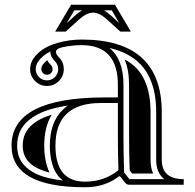

<svg xmlns="http://www.w3.org/2000/svg" viewBox="-20 -789 834 820"><path d="M483.4 -349.1H411.1Q216.8 -349.1 216.8 -167Q216.8 -13.2 342.8 -13.2Q426 -13.2 485.8 -62.5Q483.4 -135.3 483.4 -215.1ZM108.6 -493.9Q108.6 -519 123.8 -540.5Q156.5 -586.2 224.6 -605.5Q276.6 -620.1 328.6 -620.1Q670.9 -620.1 670.9 -309.6V-106Q670.9 -23.9 764.6 -23.9V0H530.3Q518.6 0 505.6 -19.5Q492.7 -39.1 488 -36.1Q429 10.7 342.8 10.7Q29.3 10.7 29.3 -167Q29.3 -373 430.7 -373H483.4V-426.8Q483.4 -596.2 328.6 -596.2Q287.1 -596.2 245.6 -586.9Q219 -581.1 219 -567.1Q219 -557.6 231.4 -544.4Q252.4 -523.9 252.4 -493.7Q252.4 -463.9 231.4 -442.9Q210.4 -421.9 180.7 -421.9Q150.9 -421.9 129.9 -442.9Q108.9 -463.9 108.6 -493.9ZM132.6 -493.9Q132.6 -473.9 146.7 -459.7Q160.6 -445.8 180.5 -445.8Q200.4 -445.8 214.5 -459.8Q228.5 -473.9 228.5 -493.7Q228.5 -513.9 214.4 -527.6Q201.4 -541.3 197.3 -553.7Q197 -554.7 196.7 -556.6Q196.3 -558.6 195.9 -561.8Q195.6 -564.9 195.1 -567.1V-569.1Q161.9 -553 143.3 -526.6Q132.6 -511.5 132.6 -493.9ZM248.3 -18.1Q241.2 -23.9 234.4 -31.2Q221.7 -44.9 212.8 -63Q203.9 -81.1 198.4 -107.8Q192.9 -134.5 192.9 -167Q192.9 -266.6 247.6 -319.8Q266.1 -337.6 271.5 -338.6Q215.8 -330.1 177.2 -316.4Q133.8 -300.8 106 -278.1Q78.1 -255.4 65.7 -228Q53.2 -200.7 53.2 -167Q53.2 -138.7 62.7 -115.5Q72.3 -92.3 93.8 -73Q115.2 -53.7 148.4 -40.5Q181.6 -27.8 230.7 -20.5ZM515.1 -46.9Q519 -42.5 525.6 -32.7Q530 -26.1 532.7 -23.9H681.4Q647 -51.5 647 -106V-309.6Q647 -352.3 640.4 -388.4Q633.8 -424.6 618.9 -456.7Q604 -488.8 581.1 -513.3Q558.1 -537.8 524.4 -556Q490.7 -574.2 447.3 -584.2Q507.3 -535.6 507.3 -426.8V-215.1Q507.3 -136 509.8 -63.2L510.3 -51.5ZM156.5 -494.1Q156.5 -504.2 162.8 -512.7Q170.4 -523.4 181.2 -532.2Q187.5 -521.5 197.3 -511Q204.6 -503.9 204.6 -493.7Q204.6 -483.6 197.6 -476.7Q190.7 -469.7 180.7 -469.7Q170.7 -469.7 163.8 -476.8Q156.5 -483.9 156.5 -494.1ZM200.9 -299.1Q168.9 -245.8 168.9 -167Q168.9 -132.1 175 -103Q181.2 -73.2 191.4 -52.5V-52.2Q172.4 -56.9 157.2 -63Q127.9 -74.5 109.6 -90.8Q92.3 -106.4 85 -124.5Q77.1 -143.3 77.1 -167Q77.1 -195.6 87.4 -218Q97.7 -240.2 121.1 -259.8Q145.8 -280 185.5 -293.9Q192.9 -296.6 200.9 -299.1ZM544.2 -47.9Q537.8 -56.9 533.7 -61.8V-64.2Q531.2 -136.5 531.2 -215.1V-426.8Q531.2 -490 512.2 -535.4L512.9 -534.9Q543.2 -518.6 563.6 -496.8Q584 -475.1 597.2 -446.5Q610.8 -417.2 616.7 -384.3Q623 -350.3 623 -309.6V-106Q623 -73.2 634 -47.9ZM283.7 -768.8H470.9L538.8 -654.1H493.9L438.2 -704.6Q404.5 -735.1 377.4 -735.1Q350.1 -735.1 316.4 -704.6L260.7 -654.1H215.8ZM489.5 -690.2 457.3 -744.9H424.3Q439 -736.3 454.3 -722.4ZM330.6 -744.9H297.4L265.1 -690.2L300.3 -722.4Q315.7 -736.3 330.6 -744.9Z"/></svg>

Font: itsadzokeS01
Style: Regular
Weight: 600
Width: 6
Version: Version 0.46